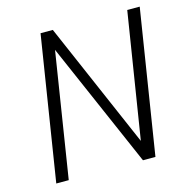

<svg xmlns="http://www.w3.org/2000/svg" viewBox="-104 -806 893 907"><g transform="rotate(-15 342.5 -352.5)"><path d="M61 0 173 -705H233L499 -91L597 -705H658L546 0H485L218 -613H219L122 0Z"/></g></svg>

Font: Nunito Sans 7pt Condensed Light
Style: Italic
Weight: 300
Width: 3
Italic angle: -9°
Designer: Vernon Adams
Foundry: Vernon Adams
Version: Version 3.101;gftools[0.9.27]